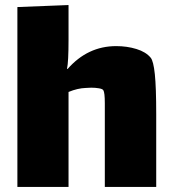

<svg xmlns="http://www.w3.org/2000/svg" viewBox="-20 -707 685 762"><path d="M600 -253V35H396V-251Q396 -255 396 -297.5Q396 -340 390 -349Q387 -354 373 -356.5Q359 -359 342 -359L321 -358Q288 -357 252 -342V35H49V-679L252 -687V-548Q252 -462 246 -434L248 -433Q328 -524 441 -524Q484 -524 521.5 -512.5Q559 -501 578 -478Q589 -465 594.5 -412.5Q600 -360 600 -253Z"/></svg>

Font: Lalezar
Style: Regular
Weight: 400
Designer: Borna Izadpanah
Foundry: Borna Izadpanah
Version: Version 1.003;November 28, 2018;FontCreator 11.5.0.2421 64-b